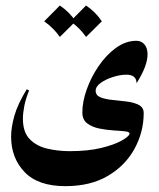

<svg xmlns="http://www.w3.org/2000/svg" viewBox="-20 -483 564 683"><path d="M465.3 -337.9Q482.4 -337.9 493.7 -325.2Q504.9 -312.5 504.9 -289.6Q504.9 -248.5 465.8 -187Q465.3 -217.3 429.7 -217.3Q407.7 -217.3 382.1 -209.2Q356.4 -201.2 338.4 -188.2Q320.3 -175.3 320.3 -160.2Q320.3 -143.6 337.6 -136.7Q355 -129.9 380.4 -127.4Q405.8 -125 431.2 -121.8Q456.5 -118.7 473.9 -109.6Q491.2 -100.6 491.2 -80.6Q491.2 -14.2 459 45.4Q426.8 105 364.7 142.1Q302.7 179.2 212.4 179.2Q115.7 179.2 67.6 129.2Q19.5 79.1 19.5 2.9Q19.5 -29.8 31.2 -71.3Q43 -112.8 75.2 -165.5L83.5 -161.1Q71.3 -130.9 66.4 -105.7Q61.5 -80.6 61.5 -60.5Q61.5 -12.7 85.9 12.2Q110.4 37.1 148.7 45.9Q187 54.7 228 54.7Q292.5 54.7 339.1 43.5Q385.7 32.2 411.6 17.8Q437.5 3.4 440.4 -5.9Q442.9 -13.7 426.5 -15.6Q410.2 -17.6 385 -19Q359.9 -20.5 334 -25.6Q308.1 -30.8 290.5 -43.9Q272.9 -57.1 272.9 -83.5Q272.9 -121.1 288.6 -165Q304.2 -209 331.1 -248.3Q357.9 -287.6 392.6 -312.7Q427.2 -337.9 465.3 -337.9ZM192.9 -463.4Q227.1 -440.4 249 -407.2L192.9 -351.6Q170.9 -383.3 137.2 -407.2ZM286.1 -463.4Q320.3 -440.4 342.3 -407.2L286.1 -351.6Q264.2 -383.3 230.5 -407.2Z"/></svg>

Font: Lateef
Style: Bold
Weight: 700
Designer: SIL International
Foundry: SIL International
Version: Version 4.200